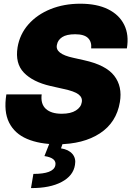

<svg xmlns="http://www.w3.org/2000/svg" viewBox="-20 -757 697 1019"><path d="M284.2 8.8Q189.5 8.3 123.5 -19.8Q57.6 -47.9 28.3 -106.4Q-1 -165 13.7 -255.9H201.2Q194.8 -205.6 223.1 -179.4Q251.5 -153.3 307.6 -153.3Q355.5 -153.3 382.8 -170.7Q410.2 -188 414.1 -214.8Q418.5 -239.3 396.7 -256.1Q375 -272.9 316.4 -285.2L247.1 -300.8Q154.3 -322.3 106.9 -371.3Q59.6 -420.4 73.2 -505.9Q85 -575.7 130.9 -627.7Q176.8 -679.7 248 -708.5Q319.3 -737.3 406.2 -737.3Q494.1 -737.3 553.5 -708Q612.8 -678.7 639.2 -625.2Q665.5 -571.8 653.3 -500H463.9Q467.3 -535.2 447 -555.2Q426.8 -575.2 378.9 -575.2Q333 -575.2 309.8 -559.8Q286.6 -544.4 282.2 -519.5Q270.5 -471.2 369.1 -450.2L425.8 -437.5Q542 -412.1 586.2 -355Q630.4 -297.9 616.2 -214.8Q598.1 -106.9 510.3 -49.3Q422.4 8.3 284.2 8.8ZM245.1 -2.9H315.4L303.7 30.3Q344.2 36.6 364.3 60.1Q384.3 83.5 377.9 118.2Q369.1 175.8 307.1 208.7Q245.1 241.7 144.5 241.2L157.2 166Q262.7 166 273.4 122.1Q283.2 81.5 215.8 71.3Z"/></svg>

Font: Inter Tight Black
Style: Italic
Weight: 900
Italic angle: -9.39999°
Designer: Rasmus Andersson
Foundry: rsms
Version: Version 3.004; ttfautohint (v1.8.4.7-5d5b)